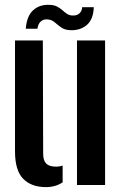

<svg xmlns="http://www.w3.org/2000/svg" viewBox="-20 -768 508 797"><path d="M42.3 -139.4V-600H157.8L159.2 -129.7Q159.2 -101.8 171.8 -89Q184.5 -76.2 213 -76.2Q227.8 -76.2 240 -80.7V-11.2Q210.8 8.7 170.5 8.7Q110.1 8.7 76.2 -25.9Q42.3 -60.5 42.3 -139.4ZM299.6 0V-600H416.2V0ZM321 -738.2H369.3Q367.4 -687.8 340.8 -664.7Q314.2 -641.7 274 -642.6Q249.6 -643.2 234.7 -653.7Q219.8 -664.2 207.6 -675Q195.4 -685.8 178.6 -687.4Q161.1 -689.1 149.6 -679.2Q138.1 -669.3 135.4 -648.7H87Q91 -701.6 117.7 -725.6Q144.3 -749.7 185.5 -747.9Q204.2 -747.3 216.6 -740.9Q229 -734.6 238.4 -726.2Q247.8 -717.7 257.2 -711.2Q266.5 -704.6 279 -703.7Q298.5 -702.2 309.5 -712.2Q320.5 -722.1 321 -738.2Z"/></svg>

Font: Big Shoulders Stencil Text Thin
Style: Regular
Weight: 100
Designer: Patric King
Foundry: XO Type Co
Version: Version 2.001